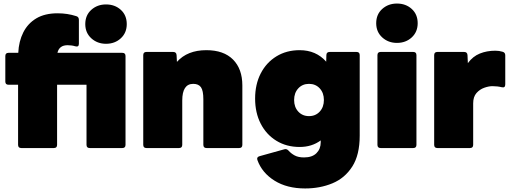

<svg xmlns="http://www.w3.org/2000/svg" viewBox="-20 -835 2880 1083"><path d="M578 -588Q529 -588 495 -619Q461 -650 461 -699Q461 -749 495 -779.5Q529 -810 578 -810Q628 -810 661.5 -779.5Q695 -749 695 -699Q695 -650 661.5 -619Q628 -588 578 -588ZM100 0Q82 0 82 -18V-357H28Q10 -357 10 -375V-519Q10 -537 28 -537H83Q86 -602 111.5 -652.5Q137 -703 185 -731.5Q233 -760 305 -760Q333 -760 359 -756Q385 -752 410 -744Q425 -740 425 -723V-588Q425 -568 404 -574Q385 -580 361 -580Q314 -580 304 -537H670Q688 -537 688 -519V-18Q688 0 670 0H486Q468 0 468 -18V-357H302V-18Q302 0 284 0Z M806 0Q788 0 788 -18V-524Q788 -542 806 -542H957Q975 -542 976 -524L978 -486Q1037 -552 1144 -552Q1242 -552 1294.5 -499Q1347 -446 1347 -353V-18Q1347 0 1329 0H1145Q1127 0 1127 -18V-275Q1127 -324 1113.5 -343Q1100 -362 1070 -362Q1008 -362 1008 -268V-18Q1008 0 990 0Z M1701 228Q1599 228 1528.5 184Q1458 140 1432 68Q1426 51 1444 46L1584 7Q1597 3 1608 15Q1622 31 1642.5 42Q1663 53 1695 53Q1741 53 1765 29Q1789 5 1789 -32V-43Q1739 -6 1670 -6Q1596 -6 1539 -41Q1482 -76 1450.5 -137.5Q1419 -199 1419 -279Q1419 -359 1450.5 -420.5Q1482 -482 1539 -517Q1596 -552 1670 -552Q1763 -552 1820 -487L1821 -524Q1821 -542 1840 -542H1991Q2009 -542 2009 -524V-70Q2009 39 1967 104.5Q1925 170 1855 199Q1785 228 1701 228ZM1723 -180Q1760 -180 1783.5 -205.5Q1807 -231 1807 -271Q1807 -311 1783.5 -336.5Q1760 -362 1723 -362Q1686 -362 1662.5 -336.5Q1639 -311 1639 -271Q1639 -231 1662.5 -205.5Q1686 -180 1723 -180Z M2219 -593Q2170 -593 2136 -624Q2102 -655 2102 -704Q2102 -754 2136 -784.5Q2170 -815 2219 -815Q2269 -815 2302.5 -784.5Q2336 -754 2336 -704Q2336 -655 2302.5 -624Q2269 -593 2219 -593ZM2127 0Q2109 0 2109 -18V-524Q2109 -542 2127 -542H2311Q2329 -542 2329 -524V-18Q2329 0 2311 0Z M2447 0Q2429 0 2429 -18V-524Q2429 -542 2447 -542H2598Q2616 -542 2617 -524L2619 -479Q2647 -517 2686.5 -533Q2726 -549 2774 -549Q2796 -549 2815 -543Q2830 -539 2830 -523V-359Q2830 -338 2810 -343Q2786 -349 2757 -349Q2737 -349 2711.5 -340Q2686 -331 2667.5 -310Q2649 -289 2649 -252V-18Q2649 0 2631 0Z"/></svg>

Font: LINE Seed Sans App Heavy
Style: Regular
Weight: 900
Designer: LINE VX Design & Dalton Maag Ltd & Sandoll Inc
Foundry: Dalton Maag Ltd
Version: Version 1.003